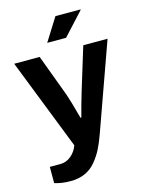

<svg xmlns="http://www.w3.org/2000/svg" viewBox="-133 -803 813 1071"><g transform="rotate(-15 273.5 -267.5)"><path d="M211.9 -590.8 294.9 -723.1H439L439.9 -720.2L320.8 -590.8ZM140.1 188Q86.4 188 46.9 174.8V81.1H107.9Q143.1 81.1 170.9 57.4Q198.7 33.7 210 0L3.9 -525.9H150.9L241.2 -283.2Q254.9 -244.6 283.2 -139.2H288.1Q303.7 -201.2 328.1 -282.2L402.8 -525.9H543L363.8 -24.9Q346.7 23.4 328.9 58.3Q311 93.3 284.9 124.5Q258.8 155.8 222.4 171.9Q186 188 140.1 188Z"/></g></svg>

Font: Archivo
Style: Bold
Weight: 700
Designer: Hector Gatti
Foundry: Omnibus-Type
Version: Version 2.001